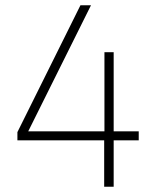

<svg xmlns="http://www.w3.org/2000/svg" viewBox="-20 -708 594 728"><path d="M375 0V-176H46V-207L285 -688H325L87 -210H376V-510H411V-210H506V-176H411V0Z"/></svg>

Font: Saira Semi Condensed Thin
Style: Regular
Weight: 100
Width: 4
Designer: Hector Gatti with collaboration of the Omnibus-Type team
Foundry: Omnibus-Type
Version: Version 1.001; ttfautohint (v1.8)